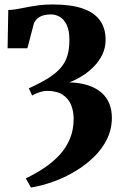

<svg xmlns="http://www.w3.org/2000/svg" viewBox="-20 -566 542 859"><path d="M118.5 273 95.5 232Q139.5 211 178.2 185Q217 159 246.8 126.8Q276.5 94.5 293 54.5Q309.5 14.5 309.5 -34.5Q309.5 -67 298.5 -95.5Q287.5 -124 261 -141.8Q234.5 -159.5 189 -159.5Q179.5 -159.5 166.8 -156.2Q154 -153 142.5 -148.2Q131 -143.5 124 -138.5L109 -171Q163.5 -195.5 198.8 -218.2Q234 -241 254 -265.5Q274 -290 282.2 -319.5Q290.5 -349 290.5 -387.5Q290.5 -430 278.2 -455Q266 -480 247.2 -490.8Q228.5 -501.5 208.5 -501.5Q193 -501.5 178.2 -498.2Q163.5 -495 151.5 -486.5Q139.5 -478 132 -462.5L102.5 -350H14L17 -521Q39 -522 60.2 -526Q81.5 -530 104.5 -534.5Q127.5 -539 154.5 -542.5Q181.5 -546 215.5 -546Q298 -546 350.2 -527.8Q402.5 -509.5 427.5 -474.2Q452.5 -439 452.5 -387.5Q452.5 -352.5 437.8 -322Q423 -291.5 399 -267.2Q375 -243 346.5 -225.5Q318 -208 290.5 -197.5Q338.5 -196 374.2 -184.2Q410 -172.5 433.8 -151.8Q457.5 -131 469 -102.5Q480.5 -74 480.5 -39Q480.5 11.5 459 55.8Q437.5 100 400.2 136.2Q363 172.5 316.2 200.5Q269.5 228.5 218.5 246.8Q167.5 265 118.5 273Z"/></svg>

Font: Merriweather 72pt Black
Style: Regular
Weight: 900
Version: Version 2.100